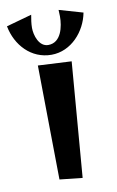

<svg xmlns="http://www.w3.org/2000/svg" viewBox="-114 -699 473 773"><g transform="rotate(-10 122.5 -312.5)"><path d="M61 -448 67 19 160 29 198 -441ZM182 -654C182 -645 183 -636 183 -627C183 -586 170 -522 117 -522C79 -522 64 -571 64 -601C64 -619 67 -637 70 -654L-34 -625C-19 -546 40 -481 123 -481C204 -481 265 -551 279 -626Z"/></g></svg>

Font: Original Surfer
Style: Regular
Weight: 400
Designer: Astigmatic (AOETI)
Foundry: Astigmatic (AOETI)
Version: Version 1.001